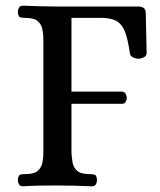

<svg xmlns="http://www.w3.org/2000/svg" viewBox="-20 -654 565 677"><path d="M60 3Q51 3 47 -4Q43 -11 43 -19Q44 -36 51 -38Q58 -40 68 -40Q100 -40 113 -51.5Q126 -63 129.5 -80.5Q133 -98 133 -117V-514Q133 -533 129.5 -550.5Q126 -568 113 -579.5Q100 -591 68 -591Q58 -591 51 -593Q44 -595 43 -612Q43 -620 47 -627Q51 -634 60 -634Q92 -633 120.5 -632Q149 -631 179 -631H468Q479 -631 486.5 -626Q494 -621 494 -607L497 -467Q497 -457 487.5 -452Q478 -447 470 -447Q459 -447 449.5 -451.5Q440 -456 438 -465Q432 -510 422.5 -537.5Q413 -565 394.5 -577.5Q376 -590 341 -591H232V-331H411Q419 -330 423 -323Q427 -316 427 -308Q427 -301 423 -294.5Q419 -288 411 -288H232V-117Q233 -98 236 -80.5Q239 -63 252.5 -51.5Q266 -40 297 -40Q307 -40 314 -38Q321 -36 322 -19Q322 -11 318 -4Q314 3 304 3Q240 0 180 0Q150 0 121 0.5Q92 1 60 3Z"/></svg>

Font: Alice
Style: Regular
Weight: 400
Designer: Ksenia Yerulevich
Foundry: Cyreal (http://www.cyreal.org/)
Version: Version 2.003; ttfautohint (v1.8.3)